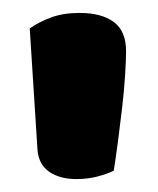

<svg xmlns="http://www.w3.org/2000/svg" viewBox="-20 -653 244 297"><path d="M156 -389Q146 -384 131 -380Q116 -376 98 -376Q73 -376 56.5 -387Q40 -398 38 -421L26 -609Q40 -619 59 -626Q78 -633 103 -633Q137 -633 156 -619Q175 -605 175 -574Q175 -560 173.5 -536.5Q172 -513 169 -487Q166 -461 162.5 -434.5Q159 -408 156 -389Z"/></svg>

Font: Baloo Thambi 2
Style: Bold
Weight: 700
Designer: Aadarsh Rajan and Ek Type
Foundry: Ek Type
Version: Version 1.640;hotconv 1.0.111;makeotfexe 2.5.65597; ttfautoh